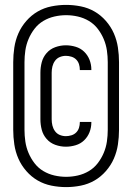

<svg xmlns="http://www.w3.org/2000/svg" viewBox="-20 -732 540 784"><path d="M250 32Q220 32 190 26Q160 20 134 5Q108 -10 87.5 -33.5Q67 -57 55 -84.5Q43 -112 38.5 -142Q34 -172 34 -202V-478Q34 -508 38.5 -538Q43 -568 55 -595.5Q67 -623 87.5 -646.5Q108 -670 134 -685Q160 -700 190 -706Q220 -712 250 -712Q280 -712 310 -706Q340 -700 366 -685Q392 -670 412.5 -646.5Q433 -623 445 -595.5Q457 -568 461.5 -538Q466 -508 466 -478V-202Q466 -172 461.5 -142Q457 -112 445 -84.5Q433 -57 412.5 -33.5Q392 -10 366 5Q340 20 310 26Q280 32 250 32ZM250 -10Q274 -10 298 -15.5Q322 -21 343 -33.5Q364 -46 379 -65.5Q394 -85 403.5 -107.5Q413 -130 416.5 -154Q420 -178 420 -202V-478Q420 -502 416.5 -526Q413 -550 403.5 -572.5Q394 -595 379 -614.5Q364 -634 343 -646.5Q322 -659 298 -664.5Q274 -670 250 -670Q226 -670 202 -664.5Q178 -659 157 -646.5Q136 -634 121 -614.5Q106 -595 96.5 -572.5Q87 -550 83.5 -526Q80 -502 80 -478V-202Q80 -178 83.5 -154Q87 -130 96.5 -107.5Q106 -85 121 -65.5Q136 -46 157 -33.5Q178 -21 202 -15.5Q226 -10 250 -10ZM249 -133Q227 -133 206 -140.5Q185 -148 170.5 -164.5Q156 -181 150.5 -202Q145 -223 145 -245V-435Q145 -457 150.5 -478Q156 -499 170.5 -515.5Q185 -532 206 -539.5Q227 -547 249 -547Q269 -547 289 -541Q309 -535 323.5 -521Q338 -507 345.5 -488Q353 -469 353 -448V-446H306V-447Q306 -459 302.5 -470Q299 -481 291 -489Q283 -497 271.5 -500.5Q260 -504 249 -504Q236 -504 224 -499Q212 -494 204.5 -483.5Q197 -473 194 -460.5Q191 -448 191 -435V-245Q191 -232 194 -219.5Q197 -207 204.5 -196.5Q212 -186 224 -181Q236 -176 249 -176Q260 -176 271.5 -179.5Q283 -183 291 -191Q299 -199 302.5 -210Q306 -221 306 -233V-234H353V-232Q353 -211 345.5 -192Q338 -173 323.5 -159Q309 -145 289 -139Q269 -133 249 -133Z"/></svg>

Font: Iosevka Fixed Light
Style: Regular
Weight: 300
Monospace: yes
Designer: Belleve Invis
Foundry: Belleve Invis
Version: Version 32.3.0